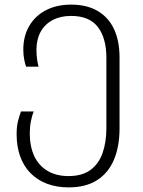

<svg xmlns="http://www.w3.org/2000/svg" viewBox="-20 -562 618 832"><path d="M277 250Q226 250 184.5 234.5Q143 219 113 189Q83 159 67.5 116Q52 73 52 19Q52 -13 58 -37Q64 -61 71 -79H126Q119 -62 114 -37Q109 -12 109 15Q109 73 128.5 114.5Q148 156 186 178.5Q224 201 277 201Q336 201 372 174.5Q408 148 424.5 101Q441 54 441 -7V-311Q441 -397 404 -445Q367 -493 288 -493Q242 -493 208 -475Q174 -457 156 -424Q138 -391 138 -347Q138 -322 141 -303Q144 -284 147 -273H93Q89 -284 85 -303.5Q81 -323 81 -347Q81 -406 107 -450Q133 -494 179.5 -518Q226 -542 288 -542Q357 -542 404 -514Q451 -486 474.5 -435Q498 -384 498 -313V-5Q498 72 474 129.5Q450 187 401 218.5Q352 250 277 250Z"/></svg>

Font: Noto Sans Georgian Light
Style: Regular
Weight: 300
Version: Version 2.002